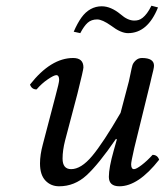

<svg xmlns="http://www.w3.org/2000/svg" viewBox="-20 -642 577 672"><path d="M506 -352 450 -124Q439 -76 439 -67Q439 -50 449 -50Q457 -50 476 -64.5Q495 -79 514 -100Q531 -100 537 -83Q464 10 398 10Q361 10 361 -23Q361 -55 378 -115L389 -154L386 -156Q325 -67 283 -28.5Q241 10 187 10Q158 10 139 -10Q120 -30 120 -70Q120 -100 130 -137L174 -305Q187 -353 187 -362Q187 -379 177 -379Q169 -379 147.5 -364.5Q126 -350 108 -329Q91 -329 85 -346Q158 -439 236 -439Q272 -439 272 -406Q272 -398 251 -314L208 -151Q199 -116 199 -87Q199 -50 229 -50Q264 -50 302.5 -96Q341 -142 402 -247L431 -357Q433 -365 437 -385Q441 -405 443.5 -413.5Q446 -422 455 -430.5Q464 -439 477 -439Q519 -439 519 -412Q519 -407 516.5 -396Q514 -385 510.5 -371.5Q507 -358 506 -352ZM450 -570Q458 -570 465 -572Q472 -574 479.5 -580Q487 -586 494.5 -596Q502 -606 510 -622L533 -616Q497 -526 428 -526Q403 -526 369 -552Q338 -574 320 -574Q300 -574 287 -562.5Q274 -551 261 -526L238 -531Q251 -561 265 -580.5Q279 -600 297 -610Q315 -620 336 -620Q368 -620 402 -592Q427 -570 450 -570Z"/></svg>

Font: Linux Libertine O
Style: Italic
Weight: 400
Italic angle: -12°
Designer: Philipp H. Poll
Foundry: Philipp H. Poll
Version: Version 5.1.6